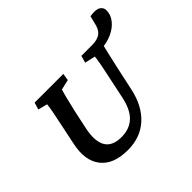

<svg xmlns="http://www.w3.org/2000/svg" viewBox="-163 -908 1122 1122"><g transform="rotate(-45 398.0 -346.5)"><path d="M705.1 -699.2Q755.9 -707 775.9 -693.8Q795.9 -680.7 795.9 -658.2Q795.9 -627.9 779.8 -602.5Q763.7 -577.1 737.8 -559.1Q711.9 -541 679.7 -530.8Q647.5 -520.5 615.2 -520.5L640.6 -535.2Q636.7 -519.5 626 -475.1Q615.2 -430.7 601.6 -367.2L571.3 -226.6Q546.9 -114.3 478.5 -52.7Q410.2 8.8 306.6 8.8Q188.5 8.8 136.2 -58.1Q84 -125 108.4 -240.2L134.8 -367.2Q148.4 -429.7 154.8 -465.3Q161.1 -501 162.1 -514.6L104.5 -529.3L117.2 -573.2H354.5L347.7 -529.3L284.2 -514.6Q280.3 -502.9 270.5 -465.3Q260.7 -427.7 247.1 -367.2L223.6 -256.8Q204.1 -165 231.4 -118.2Q258.8 -71.3 334 -71.3Q400.4 -71.3 441.9 -109.9Q483.4 -148.4 501 -232.4L529.3 -367.2Q543 -429.7 549.3 -465.3Q555.7 -501 556.6 -514.6L491.2 -529.3L503.9 -573.2H588.9Q621.1 -573.2 641.6 -581.1Q662.1 -588.9 673.8 -604.5Q685.5 -620.1 691.4 -644.5Z"/></g></svg>

Font: Crimson Pro SemiBold
Style: Italic
Weight: 600
Italic angle: -12°
Designer: Jacques Le Bailly
Foundry: Baron von Fonthausen
Version: Version 1.003